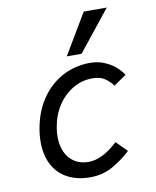

<svg xmlns="http://www.w3.org/2000/svg" viewBox="-90 -883 779 957"><g transform="rotate(-10 300.0 -404.5)"><path d="M75.5 -210.5Q75.5 -244.5 82 -280Q97 -364.5 140.2 -427.2Q183.5 -490 247.2 -523.5Q311 -557 386.5 -557Q425 -557 458 -543.2Q491 -529.5 514.2 -509Q537.5 -488.5 550.5 -467.5L487 -424Q468.5 -449 445 -464Q421.5 -479 384 -479Q332 -479 286.2 -452.5Q240.5 -426 209.2 -378.8Q178 -331.5 167.5 -271Q163 -245.5 163 -222Q163 -177.5 178.5 -143.8Q194 -110 223.8 -91Q253.5 -72 294 -72Q365 -72 442.5 -146L496.5 -92Q453.5 -51.5 402.5 -23.2Q351.5 5 289.5 5Q224.5 5 176.2 -20.2Q128 -45.5 101.8 -94Q75.5 -142.5 75.5 -210.5ZM278 -609 400 -814H516.5L353 -609Z"/></g></svg>

Font: JuliaMono Italic
Style: Regular
Weight: 400
Italic angle: -9°
Monospace: yes
Designer: cormullion
Foundry: corm
Version: Version 0.049; ttfautohint (v1.8.4)